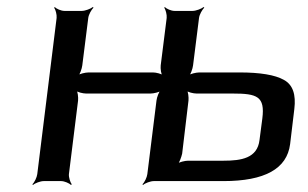

<svg xmlns="http://www.w3.org/2000/svg" viewBox="-20 -515 876 546"><path d="M615 0C733 0 796 -35 805 -105L817 -205C822 -246 813 -274 787 -288C762 -302 720 -309 661 -309H547C538 -309 520 -305 515 -300L517 -298C522 -303 528 -320 529 -329L546 -464C547 -473 555 -488 561 -493L559 -495C553 -490 537 -484 528 -484H476C467 -484 453 -490 449 -495L447 -493C451 -488 455 -473 454 -464L437 -329C436 -320 438 -303 443 -298L445 -300C440 -305 424 -309 415 -309H232C223 -309 205 -305 200 -300L202 -298C207 -303 213 -320 214 -329L231 -464C232 -473 240 -488 246 -493L244 -495C238 -490 222 -484 213 -484H163C154 -484 140 -490 136 -495L134 -493C138 -488 142 -473 141 -464L86 -20C85 -11 78 4 72 9L74 11C79 6 95 0 104 0H154C163 0 177 6 182 11L184 9C180 4 175 -11 176 -20L202 -229C203 -238 201 -255 197 -260L195 -258C199 -253 216 -249 225 -249H408C417 -249 434 -253 440 -258L438 -260C432 -255 426 -238 425 -229L399 -20C398 -11 391 4 385 9L387 11C392 6 408 0 417 0H615ZM616 -58H515C506 -58 489 -54 483 -49L485 -47C490 -52 496 -69 498 -78L516 -229C517 -238 515 -255 511 -260L509 -258C513 -253 530 -249 539 -249H642C711 -249 734 -241 726 -178L718 -117C712 -65 666 -58 616 -58Z"/></svg>

Font: Gamestation Storm Oblique 
Style: Italic
Weight: 400
Designer: Jonas Hecksher
Foundry: Jonas Hecksher, Playtypeª, e-types AS
Version: Version 1.003